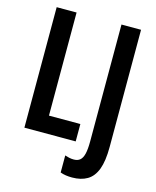

<svg xmlns="http://www.w3.org/2000/svg" viewBox="-133 -804 892 1099"><g transform="rotate(15 313.5 -254.5)"><path d="M64 0V-714H182V-103H368V0ZM401 205Q382 205 364.5 202.5Q347 200 331 194V93Q343 97 356 100Q369 103 384 103Q407 103 421 91Q435 79 441.5 52Q448 25 448 -22V-714H564V-20Q564 64 545.5 113Q527 162 490.5 183.5Q454 205 401 205Z"/></g></svg>

Font: Noto Sans Display ExtraCondensed SemiBold
Style: Regular
Weight: 600
Width: 2
Designer: Monotype Design Team
Foundry: Monotype Imaging Inc.
Version: Version 2.003